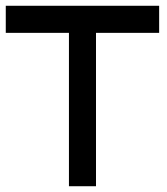

<svg xmlns="http://www.w3.org/2000/svg" viewBox="-20 -645 577 665"><path d="M218.8 0V-531.2H0V-625H531.2V-531.2H312.5V0Z"/></svg>

Font: Terminal Grotesque
Style: Regular
Weight: 400
Designer: Raphaël Bastide
Foundry: http://raphaelbastide.com
Version: Version 1.0